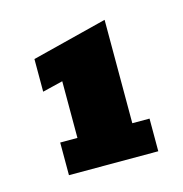

<svg xmlns="http://www.w3.org/2000/svg" viewBox="-59 -647 389 409"><g transform="rotate(-15 136.0 -442.0)"><path d="M46 -292V-364H84V-489L39 -478V-550L205 -592V-364H243V-292Z"/></g></svg>

Font: Rokkitt SemiBold ExtraBold
Style: Regular
Weight: 800
Version: Version 3.103